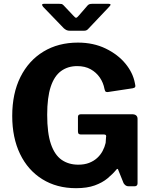

<svg xmlns="http://www.w3.org/2000/svg" viewBox="-20 -975 792 1005"><path d="M378 10Q277 10 201.5 -37Q126 -84 85 -169Q44 -254 44 -368Q44 -486 87 -572Q130 -658 207.5 -705Q285 -752 388 -752Q469 -752 533 -721Q597 -690 636.5 -642Q676 -594 686 -540Q690 -525 687.5 -520Q685 -515 675 -513L543 -493Q534 -493 531.5 -497Q529 -501 527 -509Q521 -542 502.5 -569Q484 -596 454.5 -612.5Q425 -629 384 -629Q335 -629 299.5 -603Q264 -577 245.5 -521Q227 -465 227 -374Q227 -278 246.5 -221Q266 -164 302.5 -138.5Q339 -113 390 -113Q422 -113 446.5 -122.5Q471 -132 488.5 -148Q506 -164 517 -184.5Q528 -205 533 -227L535 -256Q539 -271 525 -271H404Q396 -271 392 -274.5Q388 -278 388 -288V-363Q388 -377 404 -377H671Q686 -377 693 -370.5Q700 -364 700 -353V-15Q700 -8 696 -4Q692 0 685 0H653Q645 0 639 -3.5Q633 -7 627 -16L598 -88Q597 -91 594.5 -91Q592 -91 588 -86Q570 -64 543 -41.5Q516 -19 476 -4.5Q436 10 378 10ZM439 -947Q444 -952 449.5 -953.5Q455 -955 463 -955H549Q567 -955 551 -939L444 -826Q440 -821 434.5 -817.5Q429 -814 419 -814H347Q335 -814 328 -817.5Q321 -821 314 -827L206 -939Q200 -946 200.5 -950.5Q201 -955 209 -955H290Q299 -955 303 -954Q307 -953 313 -947L363 -894Q374 -881 379 -882Q384 -883 393 -894Z"/></svg>

Font: Libre Franklin
Style: Bold
Weight: 700
Designer: Pablo Impallari, Rodrigo Fuenzalida, Nhung Nguyen
Foundry: Impallari Type
Version: Version 3.000